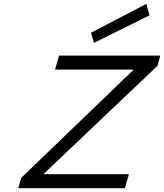

<svg xmlns="http://www.w3.org/2000/svg" viewBox="-20 -985 859 1005"><path d="M289.1 -693.8H819.3L804.2 -640.6L207 -73.2H654.8L633.8 0H75.7L91.3 -54.2L679.7 -620.6H268.1ZM746.1 -964.8 762.7 -904.8 471.7 -760.7 456.5 -813.5Z"/></svg>

Font: Cantarell
Style: Italic
Weight: 400
Italic angle: -16°
Designer: Dave Crossland
Version: Version 1.004